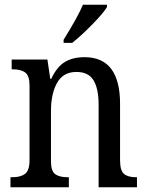

<svg xmlns="http://www.w3.org/2000/svg" viewBox="-20 -786 620 806"><path d="M24 -42H32Q67 -42 85.5 -56.5Q104 -71 104 -114V-427Q104 -468 86 -481.5Q68 -495 34 -495H29V-536H179L191 -455H195Q219 -506 252.5 -526Q286 -546 335 -546Q484 -546 484 -350V-114Q484 -70 500.5 -56Q517 -42 551 -42H555V0H394V-346Q394 -414 372.5 -449Q351 -484 301 -484Q245 -484 219.5 -438Q194 -392 194 -321V-109Q194 -68 211.5 -55Q229 -42 264 -42H269V0H24ZM247 -619Q309 -719 328 -766H429V-756Q413 -730 367 -683Q321 -636 283 -606H247Z"/></svg>

Font: Noto Serif Narrow
Style: Regular
Weight: 400
Width: 4
Designer: Monotype Design Team
Foundry: Monotype Imaging Inc.
Version: Version 1.001